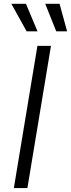

<svg xmlns="http://www.w3.org/2000/svg" viewBox="-20 -962 363 982"><path d="M240.7 -727.5 120.1 0H50.8L171.4 -727.5ZM267.6 -801.8 211.4 -942.4H284.7L323.2 -801.8ZM116.2 -801.8 38.1 -942.4H112.8L171.9 -801.8Z"/></svg>

Font: Inter Light
Style: Italic
Weight: 300
Italic angle: -9.3988°
Designer: Rasmus Andersson
Foundry: rsms
Version: Version 4.001;git-66647c0bb